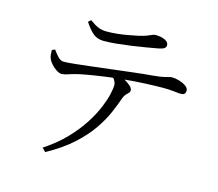

<svg xmlns="http://www.w3.org/2000/svg" viewBox="-110 -879 1220 1074"><g transform="rotate(15 500.0 -342.5)"><path d="M124.4 -508 141.5 -515.2Q155.6 -495 171.3 -478.3Q187 -461.6 205.7 -461.6Q226.5 -461.6 266.8 -465.8Q307.2 -470 360.7 -476.3Q414.2 -482.6 474.5 -489.9Q534.8 -497.2 595.7 -504.3Q656.6 -511.5 711.7 -516.2Q747.1 -519.5 766.3 -523.7Q785.5 -527.9 795.6 -531Q805.7 -534.1 813.4 -534.1Q834.1 -534.1 856.5 -527.3Q878.9 -520.6 895.2 -509.1Q911.5 -497.6 911.5 -483.1Q911.5 -471 905.6 -464.4Q899.7 -457.7 883 -457.7Q871.1 -457.7 844 -461.1Q816.8 -464.4 780.1 -464.4Q744.4 -464.4 678.5 -461.6Q612.5 -458.8 538.4 -451.2Q492.5 -446.6 441.4 -439.4Q390.2 -432.2 349 -424.8Q307.7 -417.4 289.7 -412.5Q266.8 -406.7 246.9 -399.8Q227 -393 209.9 -392.2Q198.8 -392.2 181.9 -402.7Q165.1 -413.3 150.7 -429.1Q136.4 -445 131.2 -459.1Q126.7 -468.7 125.7 -480.4Q124.7 -492.2 124.4 -508ZM236 53.6 216.1 32.9Q288.3 -14.3 339.4 -67.5Q390.4 -120.8 424.7 -173.9Q458.9 -227 478.2 -273.6Q497.5 -320.2 505.3 -355.2Q513 -390.2 513 -406.1Q513 -421.1 504.6 -434.8Q496.3 -448.6 475.7 -466.5L519.2 -475.2Q537 -466.2 557.9 -454.4Q578.8 -442.5 594.1 -429.3Q609.3 -416 609.3 -403.8Q609.3 -394.5 602.9 -388Q596.5 -381.6 588.3 -373.4Q580.2 -365.1 574.7 -350.2Q561.4 -310.9 540.1 -261.4Q518.8 -211.9 481.9 -158Q445 -104.1 385.4 -50Q325.9 4.1 236 53.6ZM697 -670.2Q668.6 -665.3 629.7 -658.4Q590.7 -651.5 548.1 -645.7Q505.5 -639.8 465.1 -635.7Q424.6 -631.6 391.3 -631.6Q353.5 -631.6 328.6 -652.7Q303.8 -673.7 278.9 -712.6L294 -725.9Q322.9 -704.7 344.4 -695.8Q365.9 -686.9 390.9 -686.9Q421.4 -686.9 453.5 -690.1Q485.5 -693.3 515.8 -699.1Q546.2 -704.8 571.3 -709.8Q601.4 -716.8 617.6 -723.2Q633.9 -729.6 643.9 -734.3Q653.9 -739 663.6 -739Q696.5 -739 718.5 -728.5Q740.4 -718 740.4 -699.6Q740.4 -688.9 730.7 -681.7Q721 -674.6 697 -670.2Z"/></g></svg>

Font: Noto Serif KR
Style: Regular
Weight: 200
Designer: Ryoko NISHIZUKA 西塚涼子 (kana & ideographs); Frank Grießhammer (Latin, Greek & Cyrillic); Wenlong ZHANG 张文龙 (bopomofo); San
Foundry: Adobe
Version: Version 2.001;hotconv 1.1.0;makeotfexe 2.6.0